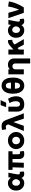

<svg xmlns="http://www.w3.org/2000/svg" viewBox="2646 -3454 1017 6350"><g transform="rotate(-90 3155.0 -278.5)"><path d="M273.5 15Q206 15 150 -18Q94 -51 60.8 -111.8Q27.5 -172.5 27.5 -255Q27.5 -317 46.5 -367Q65.5 -417 99 -452.2Q132.5 -487.5 176.5 -506.2Q220.5 -525 271.5 -525Q312 -525 346.2 -512.8Q380.5 -500.5 407.2 -477Q434 -453.5 452 -419.5L468.5 -510H619L571 -260Q562.5 -217 562.5 -189Q562.5 -161 571.2 -146.5Q580 -132 598.8 -129.5Q617.5 -127 646.5 -134.5L661.5 -5.5Q615.5 17 570.5 14.5Q525.5 12 492 -12Q458.5 -36 447 -78.5Q416 -32 373.8 -8.5Q331.5 15 273.5 15ZM292 -126Q321 -126 344.2 -141.5Q367.5 -157 383.8 -187Q400 -217 407 -260.5Q404 -277.5 398.2 -295.2Q392.5 -313 383 -329Q373.5 -345 360.2 -357.2Q347 -369.5 330 -376.8Q313 -384 291.5 -384Q261 -384 237.8 -368.5Q214.5 -353 201.2 -324.2Q188 -295.5 188 -256Q188 -193.5 218.5 -159.8Q249 -126 292 -126Z M1235.5 14.5Q1198.5 14.5 1168.5 4.2Q1138.5 -6 1116.8 -27.5Q1095 -49 1083.5 -83Q1072 -117 1072 -164.5V-373.5H959L947.5 0H785L796.5 -373.5H713.5V-510H1327V-373.5H1229V-185Q1229 -152 1242 -137.8Q1255 -123.5 1277.5 -123.5Q1287.5 -123.5 1298 -125.8Q1308.5 -128 1319.5 -132L1337.5 -1Q1310.5 6.5 1285 10.5Q1259.5 14.5 1235.5 14.5Z M1683 15Q1599.5 15 1535.5 -21.8Q1471.5 -58.5 1435.2 -120Q1399 -181.5 1399 -255Q1399 -308.5 1419.8 -357.2Q1440.5 -406 1478.5 -443.8Q1516.5 -481.5 1568.5 -503.2Q1620.5 -525 1683 -525Q1766.5 -525 1830.5 -488.2Q1894.5 -451.5 1930.5 -390Q1966.5 -328.5 1966.5 -255Q1966.5 -201.5 1946 -152.8Q1925.5 -104 1887.5 -66.5Q1849.5 -29 1797.5 -7Q1745.5 15 1683 15ZM1683 -126Q1718 -126 1746 -141.8Q1774 -157.5 1790 -186.5Q1806 -215.5 1806 -255Q1806 -295 1790.2 -323.8Q1774.5 -352.5 1746.5 -368.2Q1718.5 -384 1683 -384Q1647.5 -384 1619.5 -368.2Q1591.5 -352.5 1575.5 -323.8Q1559.5 -295 1559.5 -255Q1559.5 -215.5 1575.8 -186.5Q1592 -157.5 1620 -141.8Q1648 -126 1683 -126Z M1997.5 0 2215 -513 2203.5 -548Q2197 -572.5 2178 -583.8Q2159 -595 2133.5 -595Q2118 -595 2098.2 -591.8Q2078.5 -588.5 2056.5 -583.5L2031 -716Q2061 -726 2095 -730.5Q2129 -735 2156.5 -735Q2205.5 -735 2244.2 -720.8Q2283 -706.5 2312.5 -673Q2342 -639.5 2364 -581L2583.5 0H2405L2292.5 -345L2170 0Z M2886 15Q2797 15 2743 -15.2Q2689 -45.5 2664.2 -97.5Q2639.5 -149.5 2639.5 -215V-510H2803.5V-221.5Q2803.5 -175 2825.2 -150.8Q2847 -126.5 2886.5 -126.5Q2910.5 -126.5 2928.5 -136.2Q2946.5 -146 2958.8 -163.8Q2971 -181.5 2977.2 -207.2Q2983.5 -233 2983.5 -265Q2983.5 -303 2976.2 -339Q2969 -375 2955 -408Q2941 -441 2920 -469.5L3061.5 -521.5Q3102 -467 3124.2 -396Q3146.5 -325 3146.5 -254.5Q3146.5 -169 3116.2 -109Q3086 -49 3028 -17.2Q2970 14.5 2886 15ZM2786.5 -585 2855.5 -767H3019L2935 -585Z M3498.5 15Q3422 15 3361.8 -26.2Q3301.5 -67.5 3266.5 -150.8Q3231.5 -234 3231.5 -360Q3231.5 -436 3244.5 -496.2Q3257.5 -556.5 3281.5 -601.2Q3305.5 -646 3338.8 -675.8Q3372 -705.5 3412.2 -720.2Q3452.5 -735 3498.5 -735Q3574.5 -735 3634.8 -694Q3695 -653 3730 -569.8Q3765 -486.5 3765 -360Q3765 -284.5 3752 -224.2Q3739 -164 3715 -119Q3691 -74 3658 -44.2Q3625 -14.5 3584.5 0.2Q3544 15 3498.5 15ZM3498.5 -126Q3549.5 -126 3574.2 -167Q3599 -208 3600 -295H3396.5Q3397.5 -237 3408.8 -199.5Q3420 -162 3442 -144Q3464 -126 3498.5 -126ZM3396.5 -425H3600Q3599 -483 3588 -520.5Q3577 -558 3554.8 -576Q3532.5 -594 3498.5 -594Q3447 -594 3422.5 -553.2Q3398 -512.5 3396.5 -425Z M4232 210V-277.5Q4232 -323.5 4207.8 -350Q4183.5 -376.5 4136.5 -376.5Q4106.5 -376.5 4084.2 -363.5Q4062 -350.5 4049.5 -326.8Q4037 -303 4037 -272.5V0H3873V-510H4037V-456Q4065.5 -492 4104.5 -508.5Q4143.5 -525 4186.5 -525Q4258.5 -525 4305 -496.8Q4351.5 -468.5 4373.8 -423.8Q4396 -379 4396 -329V210Z M4527.5 0V-510H4691.5V-343.5L4790 -433.5Q4826.5 -467 4859.8 -488.8Q4893 -510.5 4927.8 -518.8Q4962.5 -527 5003.5 -521L5014.5 -382Q4986.5 -383.5 4964 -377Q4941.5 -370.5 4921.8 -357.5Q4902 -344.5 4881.5 -327L4856.5 -306L5036.5 0H4854L4742 -209L4691.5 -162.5V0Z M5327 15Q5259.5 15 5203.5 -18Q5147.5 -51 5114.2 -111.8Q5081 -172.5 5081 -255Q5081 -317 5100 -367Q5119 -417 5152.5 -452.2Q5186 -487.5 5230 -506.2Q5274 -525 5325 -525Q5365.5 -525 5399.8 -512.8Q5434 -500.5 5460.8 -477Q5487.5 -453.5 5505.5 -419.5L5522 -510H5672.5L5624.5 -260Q5616 -217 5616 -189Q5616 -161 5624.8 -146.5Q5633.5 -132 5652.2 -129.5Q5671 -127 5700 -134.5L5715 -5.5Q5669 17 5624 14.5Q5579 12 5545.5 -12Q5512 -36 5500.5 -78.5Q5469.5 -32 5427.2 -8.5Q5385 15 5327 15ZM5345.5 -126Q5374.5 -126 5397.8 -141.5Q5421 -157 5437.2 -187Q5453.5 -217 5460.5 -260.5Q5457.5 -277.5 5451.8 -295.2Q5446 -313 5436.5 -329Q5427 -345 5413.8 -357.2Q5400.5 -369.5 5383.5 -376.8Q5366.5 -384 5345 -384Q5314.5 -384 5291.2 -368.5Q5268 -353 5254.8 -324.2Q5241.5 -295.5 5241.5 -256Q5241.5 -193.5 5272 -159.8Q5302.5 -126 5345.5 -126Z M5906 0 5731 -510H5907L6027 -91L5988.5 -125Q6019 -174 6044.2 -238.8Q6069.5 -303.5 6087.8 -376Q6106 -448.5 6116.5 -519.5L6284 -492.5Q6262.5 -362 6209.8 -236.2Q6157 -110.5 6085.5 0Z"/></g></svg>

Font: Geologica Cursive
Style: Bold
Weight: 700
Designer: Sindre Bremnes, Frode Helland
Foundry: Monokrom Skriftforlag AS
Version: Version 1.010;gftools[0.9.28]